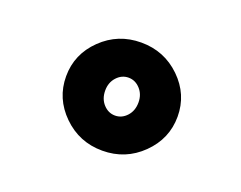

<svg xmlns="http://www.w3.org/2000/svg" viewBox="-68 -934 735 586"><g transform="rotate(20 300.0 -640.5)"><path d="M432 -517Q379 -465 304 -465Q229 -465 176 -517Q123 -569 123 -641Q123 -713 176 -764.5Q229 -816 304 -816Q379 -816 432 -764.5Q485 -713 485 -641Q485 -569 432 -517ZM358 -641Q358 -667 342 -684.5Q326 -702 304 -702Q282 -702 266 -684.5Q250 -667 250 -641Q250 -614 266 -596.5Q282 -579 304 -579Q326 -579 342 -596.5Q358 -614 358 -641Z"/></g></svg>

Font: LilGrotesk Bold
Style: Regular
Weight: 700
Designer: BSozoo
Foundry: BSozoo
Version: Version 1.001;PS 001.001;hotconv 1.0.70;makeotf.lib2.5.58329